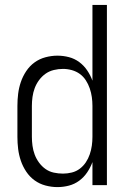

<svg xmlns="http://www.w3.org/2000/svg" viewBox="-20 -755 515 783"><path d="M214 8Q190 8 165.5 1.5Q141 -5 121 -19.5Q101 -34 87 -55Q73 -76 65 -99.5Q57 -123 54 -147.5Q51 -172 51 -197V-323Q51 -348 54 -372.5Q57 -397 65 -420.5Q73 -444 87 -465Q101 -486 121 -500.5Q141 -515 165.5 -521.5Q190 -528 214 -528Q238 -528 261 -522Q284 -516 303 -502Q322 -488 335.5 -468Q349 -448 357 -426V-735H416V0H357V-94Q349 -72 335.5 -52Q322 -32 303 -18Q284 -4 261 2Q238 8 214 8ZM237 -47Q255 -47 273 -51.5Q291 -56 305.5 -67Q320 -78 330 -93Q340 -108 346 -125.5Q352 -143 354.5 -161Q357 -179 357 -197V-323Q357 -341 354.5 -359Q352 -377 346 -394.5Q340 -412 330 -427.5Q320 -443 305.5 -453.5Q291 -464 273 -469Q255 -474 237 -474Q218 -474 199.5 -469.5Q181 -465 166 -454.5Q151 -444 139.5 -428.5Q128 -413 121.5 -395.5Q115 -378 112.5 -359.5Q110 -341 110 -323V-197Q110 -179 112.5 -160.5Q115 -142 121.5 -124.5Q128 -107 139.5 -91.5Q151 -76 166 -65.5Q181 -55 199.5 -51Q218 -47 237 -47Z"/></svg>

Font: Iosevka QP Light
Style: Regular
Weight: 300
Designer: Belleve Invis
Foundry: Belleve Invis
Version: Version 20.0.0; ttfautohint (v1.8.4)